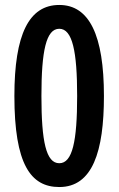

<svg xmlns="http://www.w3.org/2000/svg" viewBox="-20 -744 478 774"><path d="M399 -357C399 -602 340 -724 219 -724C97 -724 38 -606 38 -357C38 -83 103 10 219 10C353 10 399 -133 399 -357ZM147 -357C147 -539 166 -628 219 -628C272 -628 291 -537 291 -357C291 -174 272 -86 219 -86C166 -86 147 -173 147 -357Z"/></svg>

Font: Noto Sans Display Condensed Medium
Style: Regular
Weight: 500
Width: 3
Designer: Monotype Design Team
Foundry: Monotype Imaging Inc.
Version: Version 1.900